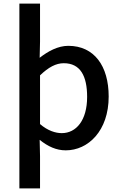

<svg xmlns="http://www.w3.org/2000/svg" viewBox="-20 -817 670 1060"><path d="M87 223H201V45L199 -45C245 -8 291 13 343 13C467 13 580 -95 580 -284C580 -453 500 -564 357 -564C300 -564 245 -534 199 -498L201 -587V-797H87ZM321 -82C287 -82 244 -95 201 -132V-401C248 -446 289 -468 332 -468C424 -468 461 -397 461 -282C461 -153 401 -82 321 -82Z"/></svg>

Font: Genne Gothic Medium
Style: Regular
Weight: 500
Designer: Ryoko NISHIZUKA (kana & ideographs); Paul D. Hunt (Latin, Greek & Cyrillic); Wenlong ZHANG (bopomofo); Sandoll Communica
Foundry: Adobe Systems Incorporated
Version: Version 1.004;PS 1.004;hotconv 16.6.51;makeotf.lib2.5.65220